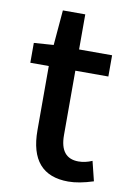

<svg xmlns="http://www.w3.org/2000/svg" viewBox="-82 -754 560 819"><g transform="rotate(10 198.0 -344.5)"><path d="M105 -180V-458H25V-544L110 -550L123 -702H220V-550H363V-458H220V-179Q220 -79 300 -79Q329 -79 359 -92L380 -7Q318 13 272 13Q105 13 105 -180Z"/></g></svg>

Font: Noto Sans S Chinese Medium
Style: Regular
Weight: 500
Designer: Ryoko NISHIZUKA  (kana & ideographs); Paul D. Hunt (Latin, Greek & Cyrillic); Wenlong ZHANG  (bopomofo); Sandoll Communi
Foundry: Adobe Systems Incorporated
Version: Version 1.000;PS 1;hotconv 1.0.78;makeotf.lib2.5.61930